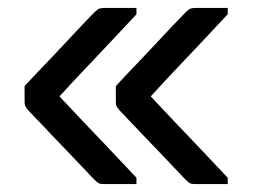

<svg xmlns="http://www.w3.org/2000/svg" viewBox="-20 -542 640 484"><path d="M324 -94V-78Q304 -78 283.5 -78Q263 -78 243 -78Q233 -78 229 -80Q225 -82 217 -90Q213 -94 197 -111Q181 -128 159 -151Q137 -174 114.5 -197.5Q92 -221 75 -239Q58 -257 52 -263Q45 -271 43.5 -275Q42 -279 42 -285Q42 -295 42 -305Q42 -315 42 -325Q65 -350 91.5 -377.5Q118 -405 143 -432Q168 -459 188 -480Q208 -501 219 -512Q226 -519 231 -520.5Q236 -522 245 -522Q264 -522 284 -522Q304 -522 324 -522V-506Q282 -461 248.5 -425.5Q215 -390 186.5 -360Q158 -330 130 -299Q158 -269 185.5 -240Q213 -211 246 -176.5Q279 -142 324 -94ZM554 -94V-78Q534 -78 513.5 -78Q493 -78 473 -78Q463 -78 459 -80Q455 -82 447 -90Q443 -94 427 -111Q411 -128 389 -151Q367 -174 344.5 -197.5Q322 -221 305 -239Q288 -257 282 -263Q275 -271 273.5 -275Q272 -279 272 -285Q272 -295 272 -305Q272 -315 272 -325Q295 -350 321.5 -377.5Q348 -405 373 -432Q398 -459 418 -480Q438 -501 449 -512Q456 -519 461 -520.5Q466 -522 475 -522Q494 -522 514 -522Q534 -522 554 -522V-506Q512 -461 478.5 -425.5Q445 -390 416.5 -360Q388 -330 360 -299Q388 -269 415.5 -240Q443 -211 476 -176.5Q509 -142 554 -94Z"/></svg>

Font: Recursive Medium
Style: Regular
Weight: 500
Version: Version 1.085